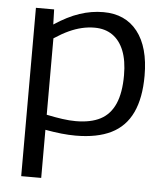

<svg xmlns="http://www.w3.org/2000/svg" viewBox="-53 -593 730 851"><g transform="rotate(5 311.5 -168.0)"><path d="M73 210V-539H154L156 -472Q215 -511 267.5 -528.5Q320 -546 373 -546Q471 -546 525 -477Q579 -408 579 -281Q579 -182 548.5 -117Q518 -52 455.5 -21Q393 10 297 10Q267 10 234 6.5Q201 3 162 -4V210ZM292 -54Q359 -54 402 -76.5Q445 -99 466.5 -148Q488 -197 488 -275Q488 -340 470.5 -384Q453 -428 420 -451Q387 -474 340 -474Q312 -474 284 -467.5Q256 -461 226.5 -447.5Q197 -434 162 -411V-71Q200 -63 232.5 -58.5Q265 -54 292 -54Z"/></g></svg>

Font: Georama SemiExpanded
Style: Regular
Weight: 400
Width: 6
Designer: Jean-Baptiste Levee
Foundry: Production Type
Version: Version 1.001